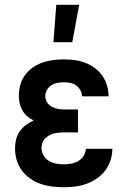

<svg xmlns="http://www.w3.org/2000/svg" viewBox="-20 -777 540 805"><path d="M204 -600 216 -757H312L283 -600ZM248 8Q223 8 198.5 5Q174 2 150.5 -6Q127 -14 106.5 -28.5Q86 -43 71.5 -62.5Q57 -82 50 -106Q43 -130 43 -155Q43 -174 47.5 -192.5Q52 -211 63 -226.5Q74 -242 89 -253Q104 -264 121 -272Q107 -279 94.5 -289.5Q82 -300 74 -314Q66 -328 62.5 -343.5Q59 -359 59 -375Q59 -398 65 -420.5Q71 -443 84.5 -461.5Q98 -480 117 -493.5Q136 -507 157.5 -514.5Q179 -522 201.5 -525Q224 -528 247 -528Q270 -528 293 -525Q316 -522 337 -514Q358 -506 376.5 -492.5Q395 -479 408.5 -460Q422 -441 428.5 -419Q435 -397 435 -374V-373H324Q324 -387 317 -399Q310 -411 299 -419Q288 -427 274.5 -429.5Q261 -432 247 -432Q234 -432 220.5 -429.5Q207 -427 195.5 -419.5Q184 -412 177 -400Q170 -388 170 -374Q170 -360 177.5 -348Q185 -336 197 -329.5Q209 -323 222.5 -320.5Q236 -318 250 -318H307V-222H250Q239 -222 228 -221Q217 -220 206.5 -217.5Q196 -215 186.5 -209.5Q177 -204 169 -196Q161 -188 157.5 -177.5Q154 -167 154 -156Q154 -140 162.5 -125.5Q171 -111 185 -102.5Q199 -94 215 -91Q231 -88 248 -88Q263 -88 279 -91Q295 -94 308.5 -102Q322 -110 330.5 -123.5Q339 -137 340 -153H451Q451 -129 443.5 -105.5Q436 -82 421.5 -62.5Q407 -43 386.5 -29Q366 -15 343 -6.5Q320 2 296 5Q272 8 248 8Z"/></svg>

Font: Iosevka SS18
Style: Bold
Weight: 700
Monospace: yes
Designer: Belleve Invis
Foundry: Belleve Invis
Version: Version 25.1.1; ttfautohint (v1.8.4)